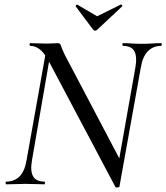

<svg xmlns="http://www.w3.org/2000/svg" viewBox="-20 -816 736 850"><path d="M490 10 197 -543Q175 -584 155 -598.5Q135 -613 114 -613Q111 -613 111 -619Q111 -625 114 -625Q131 -625 151 -624Q171 -623 186 -623Q201 -623 216 -624Q231 -625 236 -625Q247 -625 250 -613.5Q253 -602 267 -573L516 -100L509 9Q509 13 500.5 14Q492 15 490 10ZM7 0Q5 0 5 -6Q5 -12 7 -12Q44 -12 67 -35.5Q90 -59 98 -109L186 -602L207 -600L122 -109Q113 -59 126.5 -35.5Q140 -12 177 -12Q179 -12 179 -6Q179 0 177 0Q159 0 139 -1Q119 -2 93 -2Q70 -2 48.5 -1Q27 0 7 0ZM509 9 494 -35 579 -515Q588 -565 575 -589Q562 -613 524 -613Q522 -613 522 -619Q522 -625 524 -625Q541 -625 562 -623.5Q583 -622 609 -622Q631 -622 653 -623.5Q675 -625 694 -625Q696 -625 696 -619Q696 -613 694 -613Q658 -613 634.5 -589Q611 -565 603 -515ZM392 -685 315 -788Q314 -790 317.5 -793.5Q321 -797 323 -795L410 -744L515 -796Q517 -797 520 -793.5Q523 -790 521 -788L411 -685Q400 -675 392 -685Z"/></svg>

Font: Cormorant Garamond Light Medium
Style: Italic
Weight: 500
Italic angle: -10°
Version: Version 4.001